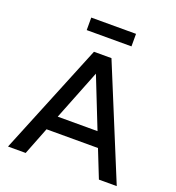

<svg xmlns="http://www.w3.org/2000/svg" viewBox="-146 -936 963 1052"><g transform="rotate(20 336.0 -410.0)"><path d="M19 0 284 -649H386L653 0H549L485 -161H185L122 0ZM219 -247H451L335 -540ZM206 -747V-820H467V-747Z"/></g></svg>

Font: Syne Med Modified
Style: Regular
Weight: 500
Designer: Lucas Descroix
Foundry: Bonjour Monde
Version: Version 2.200